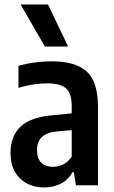

<svg xmlns="http://www.w3.org/2000/svg" viewBox="-20 -828 508 858"><path d="M177 9.5Q110.5 9.5 68.8 -31.2Q27 -72 27 -144Q27 -220 72.5 -262.8Q118 -305.5 220.5 -313.5L300.5 -321.5V-353Q300.5 -412 274.5 -433.8Q248.5 -455.5 190 -455.5Q162.5 -455.5 128.8 -450.5Q95 -445.5 62.5 -435.5V-533.5Q95.5 -543.5 135.8 -548.8Q176 -554 212 -554Q317 -554 367.5 -508.5Q418 -463 418 -347.5V0H319L310 -58.5H304Q283.5 -22.5 250.5 -6.5Q217.5 9.5 177 9.5ZM145.5 -157.5Q145.5 -119 164.8 -100.8Q184 -82.5 217 -82.5Q237.5 -82.5 259.8 -92Q282 -101.5 300.5 -128V-246.5L233 -240.5Q145.5 -232.5 145.5 -157.5ZM180.5 -620 72 -808H194.5L284.5 -620Z"/></svg>

Font: Encode Sans Cnd SmBold
Style: Regular
Weight: 600
Width: 3
Designer: Multiple Designers
Foundry: Impallari Type
Version: Version 3.002; ttfautohint (v1.8.3) -l 8 -r 50 -G 200 -x 14 